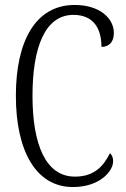

<svg xmlns="http://www.w3.org/2000/svg" viewBox="-20 -744 506 774"><path d="M274 10C381 10 436 -53 436 -94C436 -109 431 -121 423 -126C397 -74 360 -32 282 -32C164 -32 111 -162 111 -358C111 -552 161 -684 276 -684C358 -684 389 -628 389 -555C420 -555 439 -575 439 -611C439 -671 381 -724 281 -724C125 -724 44 -581 44 -358C44 -137 124 10 274 10Z"/></svg>

Font: Noto Serif Lao ExtraCondensed Light
Style: Regular
Weight: 300
Width: 2
Designer: Monotype Design Team
Foundry: Monotype Imaging Inc.
Version: Version 2.003